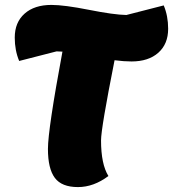

<svg xmlns="http://www.w3.org/2000/svg" viewBox="-20 -735 704 781"><path d="M297 26Q231 26 203 -11.5Q175 -49 175 -129Q175 -208 234 -525Q230 -525 222 -525.5Q214 -526 210 -526L58 -487Q40 -530 40 -582Q40 -644 80 -679.5Q120 -715 189 -715Q241 -715 342 -695Q443 -675 494 -674L646 -713Q664 -670 664 -618Q664 -556 624 -520.5Q584 -485 515 -485Q484 -485 446 -490Q391 -213 391 -164Q391 -67 421 -19Q361 26 297 26Z"/></svg>

Font: Lemonada
Style: Bold
Weight: 700
Designer: Mohamed Gaber (Arabic), Eduardo Tunni (Latin)
Foundry: Kief Type Foundry
Version: Version 4.004